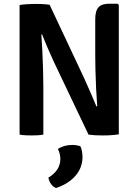

<svg xmlns="http://www.w3.org/2000/svg" viewBox="-20 -708 728 1010"><path d="M83 -681.5Q99 -684.5 123.8 -686Q148.5 -687.5 162.5 -687.5Q176.5 -687.5 198.5 -686.8Q220.5 -686 241 -683L207 -529.5L197.5 -526.5Q200.5 -487.5 202.8 -439.2Q205 -391 206.5 -342.2Q208 -293.5 208 -254V0Q191.5 3 175.5 3.8Q159.5 4.5 146.5 4.5Q134.5 4.5 116.8 3.8Q99 3 83 0ZM261 -387.5Q243.5 -425.5 228.2 -461.5Q213 -497.5 201 -528L138.5 -601L241 -683L423 -296Q442 -254.5 458.5 -215.8Q475 -177 487.5 -147.5L555 -75.5L445.5 0ZM605 -682.5V-1.5Q594.5 0.5 579.2 2Q564 3.5 549.2 4Q534.5 4.5 524.5 4.5Q509 4.5 488 3.8Q467 3 445.5 0L481 -146.5L491.5 -149Q488 -192.5 485.5 -243Q483 -293.5 482 -341Q481 -388.5 481 -423V-606.5Q481 -651 498.2 -669.8Q515.5 -688.5 555 -688.5H598ZM403 61.5Q408 71 411 87Q414 103 414 118Q414 174 376.8 216.8Q339.5 259.5 275 281Q259.5 275.5 248.8 260.5Q238 245.5 234.5 226.5Q297.5 188 297.5 128.5Q297.5 115.5 294.2 101.8Q291 88 284.5 76Q315.5 54.5 360.5 54.5Q372 54.5 382.8 56.2Q393.5 58 403 61.5Z"/></svg>

Font: Signika Light SemiBold
Style: Regular
Weight: 600
Version: Version 2.003;gftools[0.9.32]